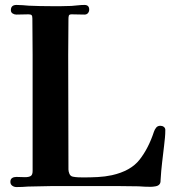

<svg xmlns="http://www.w3.org/2000/svg" viewBox="-20 -755 710 777"><path d="M649 -229Q649 -213 647.5 -197.5Q646 -182 644 -165Q640 -131 636 -97Q632 -63 630 -28Q630 -24 629.5 -19Q629 -14 626 -10Q621 -3 609.5 -1Q598 1 590 1Q578 1 565.5 0.5Q553 0 541 -1Q502 -2 458.5 -2Q415 -2 377 -2H189Q165 -2 141 -1Q117 0 93 0Q82 1 70 1.5Q58 2 47 2Q37 2 29.5 -3.5Q22 -9 22 -19Q22 -30 29 -34.5Q36 -39 46 -39Q54 -39 63.5 -38.5Q73 -38 81 -38Q96 -38 104 -42.5Q112 -47 112 -63V-533Q112 -570 111.5 -606.5Q111 -643 111 -680Q111 -690 108 -693.5Q105 -697 95 -697Q83 -697 70.5 -696.5Q58 -696 46 -696Q38 -696 31 -700.5Q24 -705 24 -714Q24 -735 47 -735Q59 -735 72 -734Q85 -733 96 -732Q119 -731 142 -730.5Q165 -730 187 -730Q207 -730 228 -730Q249 -730 269 -731Q283 -732 296 -733.5Q309 -735 322 -735Q341 -735 341 -716Q341 -708 336 -702Q331 -696 322 -696Q309 -696 296 -696.5Q283 -697 270 -697Q260 -697 258.5 -691.5Q257 -686 257 -678Q257 -641 256.5 -605Q256 -569 256 -533Q256 -417 256.5 -301Q257 -185 257 -69Q257 -61 261 -51.5Q265 -42 275 -40Q285 -38 296 -37.5Q307 -37 317 -37Q346 -37 375.5 -38.5Q405 -40 433 -46Q509 -63 545 -109Q581 -155 603 -222Q606 -231 612 -238.5Q618 -246 629 -246Q637 -246 643 -241.5Q649 -237 649 -229Z"/></svg>

Font: l_WÎãfOS
Style: ^8Ä
Weight: 700
Designer: LiuPeng
Version: Version 1.3